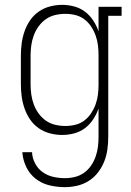

<svg xmlns="http://www.w3.org/2000/svg" viewBox="-20 -548 540 791"><path d="M247 223Q215 223 183.5 215.5Q152 208 127 188.5Q102 169 88 139.5Q74 110 72 79H112Q113 103 124.5 125Q136 147 155.5 161Q175 175 199 180.5Q223 186 247 186Q268 186 288.5 181Q309 176 326 164Q343 152 355 134.5Q367 117 374 97Q381 77 383.5 56.5Q386 36 386 15V-101Q378 -78 364 -56.5Q350 -35 330 -20Q310 -5 285.5 1.5Q261 8 236 8Q211 8 186 1.5Q161 -5 140 -19.5Q119 -34 104.5 -55Q90 -76 81.5 -100Q73 -124 69.5 -149.5Q66 -175 66 -200V-320Q66 -345 69.5 -370.5Q73 -396 81.5 -420Q90 -444 104.5 -465Q119 -486 140 -500.5Q161 -515 186 -521.5Q211 -528 236 -528Q261 -528 285.5 -521.5Q310 -515 330 -500Q350 -485 364 -463.5Q378 -442 386 -419V-520H481V-483H426V15Q426 41 422.5 67Q419 93 409.5 117Q400 141 384 162Q368 183 346 197Q324 211 298.5 217Q273 223 247 223ZM249 -29Q270 -29 290.5 -34Q311 -39 327.5 -51.5Q344 -64 355.5 -81.5Q367 -99 374 -118.5Q381 -138 383.5 -158.5Q386 -179 386 -200V-320Q386 -341 383.5 -361.5Q381 -382 374 -401.5Q367 -421 355.5 -438.5Q344 -456 327.5 -468.5Q311 -481 290.5 -486Q270 -491 249 -491Q228 -491 207 -486Q186 -481 169 -469Q152 -457 139.5 -440Q127 -423 119.5 -403Q112 -383 109 -362Q106 -341 106 -320V-200Q106 -179 109 -158Q112 -137 119.5 -117Q127 -97 139.5 -80Q152 -63 169 -51Q186 -39 207 -34Q228 -29 249 -29Z"/></svg>

Font: Iosevka Curly Slab Extralight
Style: Regular
Weight: 200
Monospace: yes
Designer: Belleve Invis
Foundry: Belleve Invis
Version: Version 22.1.2; ttfautohint (v1.8.4)